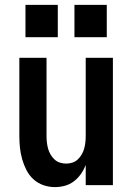

<svg xmlns="http://www.w3.org/2000/svg" viewBox="-20 -756 540 784"><path d="M204 8Q180 8 157 0Q134 -8 116.5 -24Q99 -40 88 -61.5Q77 -83 70.5 -106Q64 -129 61.5 -152.5Q59 -176 59 -200V-520H170V-200Q170 -187 171.5 -174Q173 -161 176.5 -148.5Q180 -136 186.5 -125Q193 -114 202.5 -105Q212 -96 224.5 -92Q237 -88 250 -88Q263 -88 275.5 -92Q288 -96 297.5 -105Q307 -114 313.5 -125Q320 -136 323.5 -148.5Q327 -161 328.5 -174Q330 -187 330 -200V-520H441V0H330V-82Q322 -62 310 -45Q298 -28 281.5 -15.5Q265 -3 245 2.5Q225 8 204 8ZM416 -604H284V-736H416ZM216 -604H84V-736H216Z"/></svg>

Font: Iosevka SS04
Style: Bold
Weight: 700
Monospace: yes
Designer: Belleve Invis
Foundry: Belleve Invis
Version: Version 19.0.0; ttfautohint (v1.8.4)